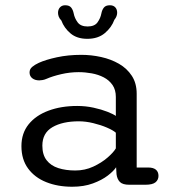

<svg xmlns="http://www.w3.org/2000/svg" viewBox="-20 -694 659 723"><path d="M466.7 1.7Q442 1.7 431.6 -8.7Q421.2 -19.2 418.8 -37.7L417.2 -64.2Q408.3 -50.2 385.9 -32.9Q363.5 -15.7 329.7 -3.3Q295.8 9.2 251.8 9.2Q197.2 9.2 153.9 -8.2Q110.7 -25.5 85.7 -59.6Q60.7 -93.7 60.7 -143.8Q60.7 -192.3 87.9 -226Q115.2 -259.7 162.7 -277.3Q210.2 -295 270.8 -295Q302.7 -295 332.3 -288.5Q362 -282 384.3 -273.2Q406.7 -264.3 416.2 -257.5V-329Q416.2 -355.8 403.7 -373.9Q391.2 -392 370.7 -402.7Q350.2 -413.3 325.4 -417.8Q300.7 -422.3 276 -422.3Q243.3 -422.3 210.4 -414.7Q177.5 -407 155.2 -397.2Q147.5 -393.8 140.3 -392.6Q133.2 -391.3 127.8 -391.3Q112 -391.3 101.7 -399.2Q91.3 -407.2 91.3 -421.2Q91.3 -434 101.3 -442.2Q111.3 -450.5 125.8 -457.2Q152 -469.2 194.2 -478.3Q236.5 -487.5 286.2 -487.5Q323.8 -487.5 360.8 -479.3Q397.7 -471.2 428 -453.8Q458.3 -436.3 476.5 -408.4Q494.7 -380.5 494.7 -341V-63.2H538.3Q557.3 -63.2 567.1 -55Q576.8 -46.8 576.8 -31.7Q576.8 -17 565.8 -7.7Q554.7 1.7 527.3 1.7ZM416.2 -194.3Q405.8 -203.5 382.7 -213.5Q359.5 -223.5 331.2 -230.3Q303 -237.2 276.8 -237.2Q215.3 -237.2 177.4 -215.1Q139.5 -193 139.5 -145.5Q139.5 -111.3 155.5 -90.7Q171.5 -70 199.6 -61Q227.7 -52 263.5 -52Q299.7 -52 331 -66.5Q362.3 -81 384.8 -100.5Q407.3 -120 416.2 -135.2ZM393.8 -674.2Q406.7 -674.2 413.9 -666.6Q421.2 -659 421.2 -645.8Q421.2 -640.2 418.8 -633.2Q416.3 -626.3 410.7 -619.5Q400 -590.3 374.5 -569.1Q349 -547.8 308.8 -547.8Q269.8 -547.8 245.6 -568.2Q221.3 -588.7 211 -616.8Q204 -623.8 201.2 -631.4Q198.5 -639 198.5 -645.3Q198.5 -658.5 205.9 -666.3Q213.3 -674.2 225.3 -674.2Q241 -674.2 247.9 -665.6Q254.8 -657 257.5 -643.5Q260.8 -625.8 272.2 -610.1Q283.7 -594.3 309.8 -594.3Q336.3 -594.3 347.4 -610.1Q358.5 -625.8 361.7 -643.2Q364.2 -656.7 371.2 -665.4Q378.2 -674.2 393.8 -674.2Z"/></svg>

Font: Sono ExtraLight
Style: Regular
Weight: 200
Designer: Tyler Finck
Foundry: Tyler Finck
Version: Version 2.112